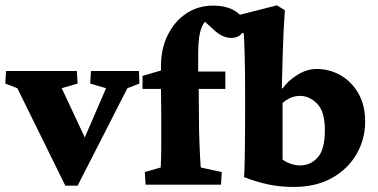

<svg xmlns="http://www.w3.org/2000/svg" viewBox="-26 -703 1441 731"><path d="M222.7 3.9 40 -367.2 -5.9 -384.8 -2.9 -432.6H266.6L269.5 -384.8L209 -367.2L311.5 -148.4H283.2L377.9 -367.2L317.4 -384.8L320.3 -432.6H502.9L504.9 -384.8L459 -367.2L269.5 3.9Z M815.4 0H528.3L525.4 -47.9L585.9 -65.4Q586.9 -86.9 587.4 -103.5Q587.9 -120.1 587.9 -139.2Q587.9 -158.2 587.9 -187Q587.9 -215.8 587.9 -262.7L586.9 -364.3V-452.1Q586.9 -517.6 612.8 -569.8Q638.7 -622.1 683.6 -651.9Q728.5 -681.6 784.2 -681.6Q836.9 -681.6 870.1 -660.6Q903.3 -639.6 903.3 -605.5Q903.3 -583 890.1 -570.8Q877 -558.6 853.5 -558.6Q824.2 -558.6 793 -585L733.4 -639.6L782.2 -632.8Q755.9 -632.8 742.2 -599.6Q728.5 -566.4 728.5 -501V-430.7L730.5 -364.3L731.4 -262.7Q731.4 -211.9 733.4 -158.2Q735.4 -104.5 738.3 -65.4L818.4 -47.9ZM516.6 -364.3V-414.1L586.9 -434.6L639.6 -430.7H832V-364.3Z M903.3 -28.3Q905.3 -60.5 905.8 -97.2Q906.2 -133.8 906.7 -173.3Q907.2 -212.9 907.2 -250V-352.5Q907.2 -401.4 906.7 -438Q906.2 -474.6 905.3 -501Q904.3 -527.3 903.8 -545.9Q903.3 -564.5 902.3 -576.2L830.1 -585L828.1 -631.8L1028.3 -682.6L1058.6 -664.1Q1055.7 -624 1053.7 -584.5Q1051.8 -544.9 1050.3 -494.1Q1048.8 -443.4 1046.9 -367.2L1049.8 -366.2Q1069.3 -394.5 1105.5 -417.5Q1141.6 -440.4 1179.7 -440.4Q1228.5 -440.4 1270.5 -416.5Q1312.5 -392.6 1338.4 -347.7Q1364.3 -302.7 1364.3 -240.2Q1364.3 -173.8 1332 -117.2Q1299.8 -60.5 1238.8 -25.9Q1177.7 8.8 1090.8 8.8Q1042 8.8 997.1 -0.5Q952.1 -9.8 903.3 -28.3ZM1116.2 -73.2Q1156.2 -73.2 1183.6 -103.5Q1210.9 -133.8 1210.9 -208Q1210.9 -278.3 1181.6 -308.1Q1152.3 -337.9 1116.2 -337.9Q1095.7 -337.9 1079.1 -330.1Q1062.5 -322.3 1049.8 -310.5V-95.7Q1062.5 -85.9 1080.6 -79.6Q1098.6 -73.2 1116.2 -73.2Z"/></svg>

Font: Crimson Pro ExtraBold
Style: Regular
Weight: 800
Designer: Jacques Le Bailly
Foundry: Baron von Fonthausen
Version: Version 1.003